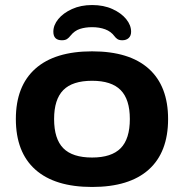

<svg xmlns="http://www.w3.org/2000/svg" viewBox="-20 -735 731 763"><path d="M346 8Q198 8 120.5 -61Q43 -130 43 -262Q43 -393 120.5 -462Q198 -531 346 -531Q494 -531 571 -462Q648 -393 648 -262Q648 -130 571 -61Q494 8 346 8ZM346 -109Q423 -109 459.5 -146Q496 -183 496 -262Q496 -340 459.5 -377Q423 -414 346 -414Q268 -414 231.5 -377Q195 -340 195 -262Q195 -183 231.5 -146Q268 -109 346 -109ZM346 -715Q392 -715 427 -699Q462 -683 481.5 -659Q501 -635 501 -609Q501 -593 491.5 -584Q482 -575 466 -575Q454 -575 447 -579.5Q440 -584 435 -591Q421 -610 398 -618.5Q375 -627 346 -627Q319 -627 297.5 -620Q276 -613 260 -593Q254 -585 246.5 -580Q239 -575 226 -575Q192 -575 192 -609Q192 -635 211.5 -659Q231 -683 266 -699Q301 -715 346 -715Z"/></svg>

Font: Asap Expanded
Style: Bold
Weight: 700
Width: 7
Designer: Pablo Cosgaya
Foundry: Omnibus-Type
Version: Version 3.001; ttfautohint (v1.8.4.7-5d5b)